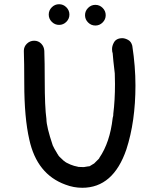

<svg xmlns="http://www.w3.org/2000/svg" viewBox="-20 -870 731 910"><path d="M370 20Q329 20 290 5Q155 -44 119 -208Q95 -312 95 -475Q95 -573 93 -629Q93 -649 107.5 -663Q122 -677 142 -677Q162 -677 175.5 -663Q189 -649 190 -629Q192 -575 192 -491Q192 -362 200 -306Q200 -270 230 -181Q236 -167 251 -143Q251 -141 255 -137Q255 -132 282 -108L284 -107Q292 -99 314 -90Q331 -83 348 -80Q349 -79 351.5 -79Q354 -79 363 -78.5Q372 -78 377 -78Q381 -78 401 -82L400 -81Q402 -81 403.5 -82Q405 -83 406 -83L424 -94Q425 -94 425.5 -94.5Q426 -95 448 -117Q451 -120 451 -122Q501 -195 514 -310Q514 -311 514.5 -313Q515 -315 516 -318.5Q517 -322 517 -331Q525 -395 525 -472L524 -522Q516 -588 514 -618Q513 -620 512 -625Q511 -630 511 -637Q511 -652 519 -667Q530 -689 560 -689Q572 -689 587 -681Q602 -673 607 -653Q622 -555 622 -465Q622 -294 579 -162Q517 20 370 20ZM309 -801Q309 -781 294.5 -766.5Q280 -752 260 -752Q240 -752 225.5 -766.5Q211 -781 211 -801Q211 -821 225.5 -835.5Q240 -850 260 -850Q280 -850 294.5 -835.5Q309 -821 309 -801ZM481 -798Q481 -778 466.5 -763.5Q452 -749 432 -749Q412 -749 397.5 -763.5Q383 -778 383 -798Q383 -818 397.5 -832.5Q412 -847 432 -847Q452 -847 466.5 -832.5Q481 -818 481 -798Z"/></svg>

Font: Bad Comic
Style: Regular
Weight: 400
Designer: GGBotNet
Foundry: f0n7
Version: 0.9